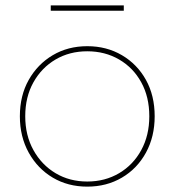

<svg xmlns="http://www.w3.org/2000/svg" viewBox="-20 -692 650 715"><path d="M305 3Q233 3 176.5 -30.5Q120 -64 87 -123.5Q54 -183 54 -259Q54 -336 87 -394.5Q120 -453 176.5 -486.5Q233 -520 305 -520Q377 -520 434 -486.5Q491 -453 523.5 -394.5Q556 -336 556 -259Q556 -183 523.5 -123.5Q491 -64 434 -30.5Q377 3 305 3ZM305 -16Q371 -16 423.5 -47Q476 -78 506 -133Q536 -188 536 -259Q536 -331 506 -385.5Q476 -440 423.5 -470.5Q371 -501 305 -501Q239 -501 187 -470.5Q135 -440 104.5 -385.5Q74 -331 74 -259Q74 -188 104.5 -133Q135 -78 187 -47Q239 -16 305 -16ZM169 -652V-672H441V-652Z"/></svg>

Font: Montserrat Alternates Thin
Style: Regular
Weight: 100
Designer: Julieta Ulanovsky
Foundry: Julieta Ulanovsky
Version: Version 9.000